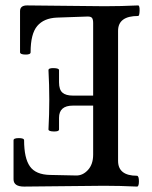

<svg xmlns="http://www.w3.org/2000/svg" viewBox="-20 -686 563 709"><path d="M69 3Q30 3 30 -24V-168Q30 -176 49.5 -176Q69 -176 69 -168Q69 -102 90.5 -71.5Q112 -41 165 -40L260 -38Q285 -37 304.5 -58Q324 -79 324 -115V-296H249Q198 -296 198 -251V-208Q198 -200 178.5 -200.5Q159 -201 159 -208Q162 -264 162 -318Q162 -373 159 -427Q159 -435 178.5 -434.5Q198 -434 198 -427V-382Q198 -355 210.5 -344Q223 -333 249 -333H324V-601Q324 -614 320 -619.5Q316 -625 304 -625L190 -621Q142 -619 117.5 -590Q93 -561 93 -493Q93 -484 73.5 -484.5Q54 -485 54 -493V-645Q54 -666 80 -666Q128 -666 223.5 -664.5Q319 -663 367 -663Q428 -663 490 -666Q496 -666 495.5 -646.5Q495 -627 490 -627Q416 -627 416 -572V-92Q416 -37 486 -37Q493 -36 493 -16.5Q493 3 486 3Q424 0 364 0Q314 0 216 1.5Q118 3 69 3Z"/></svg>

Font: Junicode Cond Medium
Style: Regular
Weight: 500
Width: 3
Designer: Peter S. Baker
Version: Version 2.201